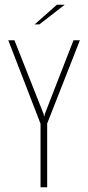

<svg xmlns="http://www.w3.org/2000/svg" viewBox="-20 -790 372 810"><path d="M151 0V-268L15 -620H41L164 -309L166 -299H167L169 -309L290 -620H317L179 -269V0ZM126 -687 220 -770H253L146 -687Z"/></svg>

Font: Smooch Sans Thin ExtraLight
Style: Regular
Weight: 250
Version: Version 1.010